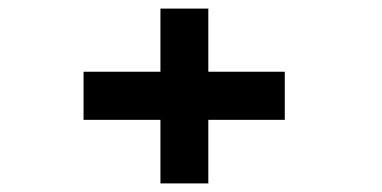

<svg xmlns="http://www.w3.org/2000/svg" viewBox="-20 -527 890 447"><path d="M353.5 -100V-248H174.5V-360H353.5V-507H465V-360H643V-248H465V-100Z"/></svg>

Font: League Mono Wide SemiBold
Style: Regular
Weight: 600
Width: 8
Designer: Tyler Finck
Foundry: The League of Moveable Type / Tyler Finck
Version: Version 2.210